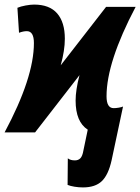

<svg xmlns="http://www.w3.org/2000/svg" viewBox="-45 -578 612 838"><path d="M250 229 251 113Q262 122 282 122Q297 122 306 112.5Q315 103 319 79L338 -12Q285 -46 285 -139Q285 -185 302 -250L108 0H-25Q103 -239 103 -390Q103 -442 72 -442Q57 -442 38 -435L31 -544Q45 -550 66.5 -554Q88 -558 104 -558Q171 -558 204.5 -519.5Q238 -481 238 -409Q238 -358 220 -293L418 -548H547Q420 -307 420 -158Q420 -106 451 -106Q461 -106 473 -108Q485 -110 492 -113L442 122Q428 185 399.5 212.5Q371 240 317 240Q299 240 280.5 237Q262 234 250 229Z"/></svg>

Font: Noto Sans Display Ex Bold Cond
Style: Italic
Weight: 800
Width: 3
Italic angle: -12°
Designer: Monotype Design team
Foundry: Monotype Imaging Inc.
Version: Version 1.000